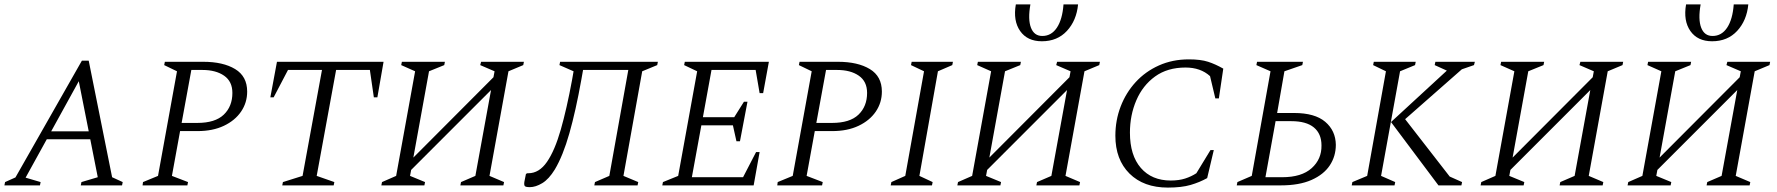

<svg xmlns="http://www.w3.org/2000/svg" viewBox="-35 -840 8051 870"><path d="M-15 0 -12 -15 35 -36 336 -565H367L473 -37L521 -15L518 0H331L334 -15L408 -37L374 -209H177L81 -35L149 -15L146 0ZM197 -245H367L322 -472Z M611 0 613 -15 681 -43 767 -517 709 -545 712 -560H886Q976 -560 1030.5 -527Q1085 -494 1085 -425Q1085 -375 1057.5 -334.5Q1030 -294 979.5 -270Q929 -246 860 -246H781L744 -43L817 -15L814 0ZM832 -523 788 -283H859Q940 -283 979 -320.5Q1018 -358 1018 -419Q1018 -471 980.5 -497Q943 -523 882 -523Z M1244 0 1247 -15 1336 -43 1424 -523H1270L1205 -399H1190L1220 -560H1703L1675 -399H1659L1641 -523H1488L1400 -43L1480 -15L1477 0Z M1693 0 1696 -15 1760 -43 1846 -517 1783 -545 1786 -560H1981L1978 -545L1909 -517L1838 -126L2201 -490L2206 -517L2141 -545L2145 -560H2339L2336 -545L2269 -517L2183 -43L2249 -15L2246 0H2051L2054 -15L2119 -43L2190 -432L1828 -70L1823 -43L1891 -15L1888 0Z M2658 0 2661 -15 2726 -43 2812 -523H2607L2599 -478Q2574 -338 2545 -236Q2516 -134 2479 -72Q2452 -28 2422 -10Q2392 8 2366 8Q2347 8 2343 3Q2339 -2 2341 -16L2348 -51L2353 -55H2359Q2408 -55 2443.5 -106.5Q2479 -158 2506 -252.5Q2533 -347 2557 -477L2564 -517L2500 -545L2503 -560H2946L2943 -545L2875 -517L2790 -43L2857 -15L2854 0Z M2966 0 2969 -15 3038 -43 3124 -517 3065 -545 3068 -560H3449L3423 -418H3407L3389 -523H3189L3150 -309H3292L3336 -379H3352L3318 -200H3302L3286 -272H3143L3100 -37H3332L3391 -151H3407L3380 0Z M3487 0 3489 -15 3557 -43 3643 -517 3585 -545 3588 -560H3762Q3852 -560 3906.5 -527Q3961 -494 3961 -425Q3961 -375 3933.5 -334.5Q3906 -294 3855.5 -270Q3805 -246 3736 -246H3657L3620 -43L3693 -15L3690 0ZM3708 -523 3664 -283H3735Q3816 -283 3855 -320.5Q3894 -358 3894 -419Q3894 -471 3856.5 -497Q3819 -523 3758 -523Z M4001 0 4004 -15 4067 -43 4152 -517 4093 -545 4096 -560H4283L4280 -545L4215 -517L4131 -43L4191 -15L4188 0Z M4303 0 4306 -15 4370 -43 4456 -517 4393 -545 4396 -560H4591L4588 -545L4519 -517L4448 -126L4811 -490L4816 -517L4751 -545L4755 -560H4949L4946 -545L4879 -517L4793 -43L4859 -15L4856 0H4661L4664 -15L4729 -43L4800 -432L4438 -70L4433 -43L4501 -15L4498 0ZM4568 -820H4634Q4622 -752 4636.5 -714.5Q4651 -677 4688 -677Q4729 -677 4754 -714.5Q4779 -752 4784 -820H4850Q4843 -747 4799.5 -700Q4756 -653 4686 -653Q4620 -653 4587.5 -699.5Q4555 -746 4568 -820Z M5257 10Q5147 10 5083 -53.5Q5019 -117 5019 -225Q5019 -295 5043 -357.5Q5067 -420 5111 -468Q5155 -516 5216.5 -543.5Q5278 -571 5352 -571Q5406 -571 5439.5 -560Q5473 -549 5508 -529L5488 -394H5472L5448 -495Q5405 -534 5337 -534Q5255 -534 5199 -493.5Q5143 -453 5114 -385.5Q5085 -318 5085 -239Q5085 -136 5134.5 -79Q5184 -22 5270 -22Q5307 -22 5335 -31Q5363 -40 5386 -55L5450 -160H5465L5435 -33Q5401 -14 5360 -2Q5319 10 5257 10Z M5661 -560H5869L5866 -545L5785 -517L5752 -328H5829Q5923 -328 5970 -288Q6017 -248 6018 -184Q6018 -132 5990.5 -90.5Q5963 -49 5907.5 -24.5Q5852 0 5769 0H5569L5572 -15L5637 -43L5722 -517L5658 -545ZM5699 -37H5775Q5863 -37 5908.5 -78Q5954 -119 5953 -181Q5953 -234 5918.5 -262.5Q5884 -291 5816 -291H5745Z M6090 0 6093 -15 6160 -43 6245 -517 6187 -545 6190 -560H6380L6377 -545L6309 -517L6223 -43L6287 -15L6284 0ZM6483 0 6268 -287 6521 -520 6466 -545 6469 -560H6648L6644 -545L6589 -526L6332 -300L6534 -40L6590 -15L6587 0Z M6674 0 6677 -15 6741 -43 6827 -517 6764 -545 6767 -560H6962L6959 -545L6890 -517L6819 -126L7182 -490L7187 -517L7122 -545L7126 -560H7320L7317 -545L7250 -517L7164 -43L7230 -15L7227 0H7032L7035 -15L7100 -43L7171 -432L6809 -70L6804 -43L6872 -15L6869 0Z M7340 0 7343 -15 7407 -43 7493 -517 7430 -545 7433 -560H7628L7625 -545L7556 -517L7485 -126L7848 -490L7853 -517L7788 -545L7792 -560H7986L7983 -545L7916 -517L7830 -43L7896 -15L7893 0H7698L7701 -15L7766 -43L7837 -432L7475 -70L7470 -43L7538 -15L7535 0ZM7605 -820H7671Q7659 -752 7673.5 -714.5Q7688 -677 7725 -677Q7766 -677 7791 -714.5Q7816 -752 7821 -820H7887Q7880 -747 7836.5 -700Q7793 -653 7723 -653Q7657 -653 7624.5 -699.5Q7592 -746 7605 -820Z"/></svg>

Font: Spectral SC Light
Style: Italic
Weight: 300
Italic angle: -10°
Designer: Jean-Baptiste Levee
Foundry: Production Type
Version: Version 2.001